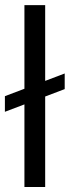

<svg xmlns="http://www.w3.org/2000/svg" viewBox="-44 -748 279 768"><path d="M214.8 -454.1V-391.6L-24.4 -300.8V-363.3ZM136.7 -727.5V0H53.7V-727.5Z"/></svg>

Font: Inter Tight
Style: Regular
Weight: 400
Designer: Rasmus Andersson
Foundry: rsms
Version: Version 3.002